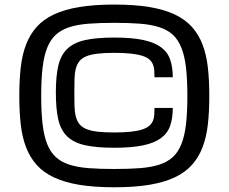

<svg xmlns="http://www.w3.org/2000/svg" viewBox="-20 -832 978 821"><path d="M468.8 -812.5Q382.8 -812.5 319.3 -802Q255.9 -791.5 210.7 -770.3Q165.5 -749 136.7 -716.8Q107.9 -684.6 91.3 -641.1Q74.7 -597.7 68.6 -543Q62.5 -488.3 62.5 -421.9Q62.5 -355.5 68.6 -300.8Q74.7 -246.1 91.3 -202.6Q107.9 -159.2 136.7 -127Q165.5 -94.7 210.7 -73.5Q255.9 -52.2 319.3 -41.7Q382.8 -31.2 468.8 -31.2Q554.7 -31.2 618.2 -41.7Q681.6 -52.2 726.8 -73.5Q772 -94.7 800.8 -127Q829.6 -159.2 846.2 -202.6Q862.8 -246.1 868.9 -300.8Q875 -355.5 875 -421.9Q875 -488.3 868.9 -543Q862.8 -597.7 846.2 -641.1Q829.6 -684.6 800.8 -716.8Q772 -749 726.8 -770.3Q681.6 -791.5 618.2 -802Q554.7 -812.5 468.8 -812.5ZM468.8 -109.4Q406.2 -109.4 358.9 -113Q311.5 -116.7 276.6 -127.9Q241.7 -139.2 218.8 -160.2Q195.8 -181.2 181.9 -215.8Q168 -250.5 162.1 -301Q156.2 -351.6 156.2 -421.9Q156.2 -492.2 162.1 -542.7Q168 -593.3 181.9 -627.9Q195.8 -662.6 218.8 -683.6Q241.7 -704.6 276.6 -715.8Q311.5 -727.1 358.9 -730.7Q406.2 -734.4 468.8 -734.4Q531.2 -734.4 578.6 -730.7Q626 -727.1 660.9 -715.8Q695.8 -704.6 718.8 -683.6Q741.7 -662.6 755.6 -627.9Q769.5 -593.3 775.4 -542.7Q781.2 -492.2 781.2 -421.9Q781.2 -351.6 775.4 -301Q769.5 -250.5 755.6 -215.8Q741.7 -181.2 718.8 -160.2Q695.8 -139.2 660.9 -127.9Q626 -116.7 578.6 -113Q531.2 -109.4 468.8 -109.4ZM218.8 -436Q218.8 -367.2 229 -321.8Q239.3 -276.4 266.8 -249.3Q294.4 -222.2 343 -211.2Q391.6 -200.2 468.3 -200.2Q542.5 -200.2 590.8 -210.2Q639.2 -220.2 667.7 -241Q696.3 -261.7 707.5 -293.9Q718.8 -326.2 718.8 -370.6H640.6Q640.6 -354 639.6 -340.1Q638.7 -326.2 633.5 -314.5Q628.4 -302.7 617.9 -293.7Q607.4 -284.7 588.1 -278.3Q568.8 -272 539.6 -268.8Q510.3 -265.6 468.3 -265.6Q425.8 -265.6 396.7 -269Q367.7 -272.5 348.6 -280.5Q329.6 -288.6 319.3 -301.8Q309.1 -314.9 304.2 -333.7Q299.3 -352.5 298.6 -377.9Q297.9 -403.3 297.9 -436Q297.9 -468.8 298.6 -494.1Q299.3 -519.5 304.2 -538.3Q309.1 -557.1 319.3 -570.1Q329.6 -583 348.6 -591.1Q367.7 -599.1 396.7 -602.5Q425.8 -606 468.3 -606Q510.3 -606 539.6 -602.8Q568.8 -599.6 588.1 -593.5Q607.4 -587.4 617.9 -578.4Q628.4 -569.3 633.5 -557.6Q638.7 -545.9 639.6 -531.7Q640.6 -517.6 640.6 -501.5H718.8Q718.8 -545.4 707.5 -577.6Q696.3 -609.9 667.7 -630.6Q639.2 -651.4 590.8 -661.4Q542.5 -671.4 468.3 -671.4Q391.6 -671.4 343 -660.4Q294.4 -649.4 266.8 -622.3Q239.3 -595.2 229 -550Q218.8 -504.9 218.8 -436Z"/></svg>

Font: Michroma
Style: Regular
Weight: 400
Version: Version 1.000